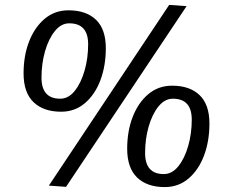

<svg xmlns="http://www.w3.org/2000/svg" viewBox="-20 -753 924 782"><path d="M76 -454Q76 -526 98.5 -584Q121 -642 162 -676.5Q203 -711 259 -711Q331 -711 371 -672.5Q411 -634 411 -557Q411 -485 389 -426.5Q367 -368 326 -333Q285 -298 229 -298Q157 -298 116.5 -337Q76 -376 76 -454ZM262 -658Q229 -658 203.5 -626.5Q178 -595 163.5 -544.5Q149 -494 149 -437Q149 -351 225 -351Q259 -351 284.5 -383Q310 -415 324.5 -465.5Q339 -516 339 -573Q339 -658 262 -658ZM249 8 179 3 669 -733 740 -728ZM498 -147Q498 -219 520.5 -277Q543 -335 584 -369.5Q625 -404 681 -404Q753 -404 793 -365.5Q833 -327 833 -250Q833 -178 811 -119.5Q789 -61 748 -26Q707 9 651 9Q579 9 538.5 -30Q498 -69 498 -147ZM684 -351Q651 -351 625.5 -319.5Q600 -288 585.5 -237.5Q571 -187 571 -130Q571 -44 647 -44Q681 -44 706.5 -76Q732 -108 746.5 -158.5Q761 -209 761 -266Q761 -351 684 -351Z"/></svg>

Font: Georama Medium
Style: Italic
Weight: 500
Italic angle: -9°
Designer: Jean-Baptiste Levee
Foundry: Production Type
Version: Version 1.000